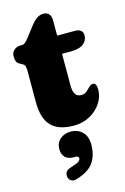

<svg xmlns="http://www.w3.org/2000/svg" viewBox="-133 -630 627 963"><g transform="rotate(-15 180.5 -148.5)"><path d="M25.5 -355.5 16 -360.5Q2.5 -367.5 -1.2 -378Q-5 -388.5 -5 -403.5Q-5 -423 8.5 -435.5Q22 -448 43 -448H51.5Q59.5 -448 67.5 -454.5Q75.5 -461 89.5 -479.5L128.5 -530Q144.5 -550.5 160.2 -561.2Q176 -572 193 -572Q233 -572 233 -525V-448H325Q366 -448 366 -413Q366 -388 345 -370.8Q324 -353.5 275.5 -353.5H233V-187.5Q233 -128.5 273.5 -128.5Q290.5 -128.5 302 -138.5Q313.5 -148.5 323 -158.2Q332.5 -168 343.5 -168Q362 -168 362 -133.5Q362 -96 340.2 -63.2Q318.5 -30.5 281.5 -10.2Q244.5 10 198 10Q119.5 10 81.5 -29Q43.5 -68 43.5 -153.5V-314.5Q43.5 -331 40.8 -340Q38 -349 25.5 -355.5ZM156.5 163Q126 163 111 147.2Q96 131.5 96 104Q96 73 118.2 53.8Q140.5 34.5 172.5 34.5Q209.5 34.5 233.2 57.5Q257 80.5 257 124Q257 178 232 215.5Q207 253 141 272.5Q123 277.5 112 270.5Q101 263.5 98.5 249.5Q96 236.5 102 225.5Q108 214.5 125 209.5Q162 198 171.5 190.8Q181 183.5 181 175Q181 163 165.5 163Z"/></g></svg>

Font: Fraunces 144pt SuperSoft Black
Style: Regular
Weight: 900
Version: Version 1.000;[b76b70a41]